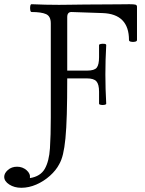

<svg xmlns="http://www.w3.org/2000/svg" viewBox="-67 -686 690 911"><path d="M34 205Q1 205 -23 189.5Q-47 174 -47 153Q-47 136 -29.5 120.5Q-12 105 14 105Q40 105 59 121.5Q78 138 75 159Q125 151 145.5 115Q166 79 170 17.5Q174 -44 174 -128V-575Q174 -609 151.5 -619Q129 -629 83 -629Q78 -629 76.5 -638.5Q75 -648 76.5 -657Q78 -666 83 -666Q148 -663 213 -663Q226 -663 259.5 -663.5Q293 -664 336.5 -664.5Q380 -665 423.5 -665Q467 -665 500.5 -665.5Q534 -666 547 -666Q568 -666 575.5 -664Q583 -662 583 -654V-496Q583 -490 573.5 -488Q564 -486 554.5 -488Q545 -490 545 -496Q545 -620 419 -624L272 -629Q252 -629 252 -605V-351H346Q381 -351 392 -365Q403 -379 403 -415V-472Q403 -476 411.5 -477.5Q420 -479 428.5 -478Q437 -477 437 -472Q435 -437 434 -402.5Q433 -368 433 -333Q433 -299 434 -264Q435 -229 437 -194Q437 -190 428.5 -188.5Q420 -187 411.5 -188.5Q403 -190 403 -194V-251Q403 -286 390.5 -300Q378 -314 346 -314H252Q252 -214 250 -144.5Q248 -75 243.5 -29.5Q239 16 232 45Q225 74 214 93Q199 122 170 148Q141 174 105.5 189.5Q70 205 34 205Z"/></svg>

Font: Junicode
Style: Regular
Weight: 400
Designer: Peter S. Baker
Version: Version 2.100; ttfautohint (v1.8.4)